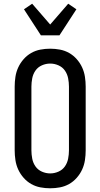

<svg xmlns="http://www.w3.org/2000/svg" viewBox="-20 -1005 540 1033"><path d="M250 8Q223 8 197 3Q171 -2 148 -15Q125 -28 107 -48.5Q89 -69 78 -93Q67 -117 63 -143.5Q59 -170 59 -196V-539Q59 -565 63 -591.5Q67 -618 78 -642Q89 -666 107 -686.5Q125 -707 148 -720Q171 -733 197 -738Q223 -743 250 -743Q277 -743 303 -738Q329 -733 352 -720Q375 -707 393 -686.5Q411 -666 422 -642Q433 -618 437 -591.5Q441 -565 441 -539V-196Q441 -170 437 -143.5Q433 -117 422 -93Q411 -69 393 -48.5Q375 -28 352 -15Q329 -2 303 3Q277 8 250 8ZM250 -72Q273 -72 294.5 -81.5Q316 -91 329 -109.5Q342 -128 346.5 -151Q351 -174 351 -196V-539Q351 -561 346.5 -584Q342 -607 329 -625.5Q316 -644 294.5 -653.5Q273 -663 250 -663Q227 -663 205.5 -653.5Q184 -644 171 -625.5Q158 -607 153.5 -584Q149 -561 149 -539V-196Q149 -174 153.5 -151Q158 -128 171 -109.5Q184 -91 205.5 -81.5Q227 -72 250 -72ZM200 -815 109 -955 153 -985 250 -873 347 -985 391 -955 300 -815Z"/></svg>

Font: Iosevka Curly Slab Medium
Style: Regular
Weight: 500
Monospace: yes
Designer: Belleve Invis
Foundry: Belleve Invis
Version: Version 22.1.2; ttfautohint (v1.8.4)